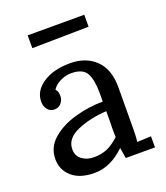

<svg xmlns="http://www.w3.org/2000/svg" viewBox="-126 -743 732 845"><g transform="rotate(-20 240.5 -320.0)"><path d="M30 0ZM399 -301 398 -103Q398 -81 395 -49L460 -52V0H323Q319 -21 315 -50Q248 15 173 15Q105 15 67.5 -17.5Q30 -50 30 -101Q30 -156 73 -193.5Q116 -231 181.5 -249.5Q247 -268 313 -268V-310Q313 -369 296 -401Q279 -433 224 -433Q198 -433 172.5 -420.5Q147 -408 135 -388Q142 -381 144 -374Q146 -367 146 -354Q146 -338 134.5 -323Q123 -308 101 -308Q82 -308 70 -323Q58 -338 58 -360Q58 -410 107 -443Q156 -476 235 -476Q309 -476 354.5 -431.5Q400 -387 399 -301ZM115 -116Q115 -85 138 -68Q161 -51 194 -51Q230 -51 257.5 -63.5Q285 -76 313 -102Q312 -116 312 -144Q312 -149 312.5 -166.5Q313 -184 313 -223Q237 -219 176 -193Q115 -167 115 -116ZM102 -595V-655H367V-599Z"/></g></svg>

Font: Sumana
Style: Regular
Weight: 400
Designer: Cyreal, Alexei Vanyashin (Devanagari), Olga Karpushina (Latin)
Foundry: Cyreal
Version: Version 1.015;PS 001.015;hotconv 1.0.70;makeotf.lib2.5.58329